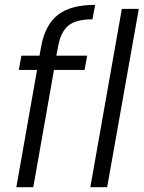

<svg xmlns="http://www.w3.org/2000/svg" viewBox="-20 -777 596 797"><path d="M47.9 0 133.8 -486.8H58.1L68.8 -545.9H144L150.9 -584Q167 -673.3 220 -715.1Q272.9 -756.8 375 -756.8L363.8 -696.8Q295.4 -696.8 263.7 -670.7Q231.9 -644.5 221.2 -584L213.9 -545.9H341.8L331.1 -486.8H204.1L118.2 0ZM355 0 485.8 -740.2H556.2L424.8 0Z"/></svg>

Font: SVN-Poppins Light
Style: Italic
Weight: 300
Italic angle: -10°
Designer: Ninad Kale (Devanagari), Jonny Pinhorn (Latin)
Foundry: Indian Type Foundry
Version: Version 3.002 2017